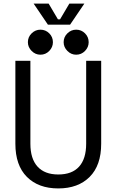

<svg xmlns="http://www.w3.org/2000/svg" viewBox="-20 -1040 652 1074"><path d="M306 14Q195 14 130.5 -50.5Q66 -115 66 -236V-700H150V-236Q150 -152 190 -108Q230 -64 306 -64Q383 -64 422.5 -108Q462 -152 462 -236V-700H546V-236Q546 -115 481.5 -50.5Q417 14 306 14ZM406 -734Q378 -734 357 -755Q336 -776 336 -804Q336 -833 357 -853.5Q378 -874 406 -874Q435 -874 455.5 -853.5Q476 -833 476 -804Q476 -776 455.5 -755Q435 -734 406 -734ZM206 -734Q178 -734 157 -755Q136 -776 136 -804Q136 -833 157 -853.5Q178 -874 206 -874Q235 -874 255.5 -853.5Q276 -833 276 -804Q276 -776 255.5 -755Q235 -734 206 -734ZM248 -902 168 -1020H252L304 -932H316L368 -1020H452L372 -902Z"/></svg>

Font: Space Mono
Style: Regular
Weight: 400
Monospace: yes
Designer: Colophon Foundry + Benjamin Critton
Foundry: Colophon Foundry & Benjamin Critton
Version: Version 1.003; ttfautohint (v1.8.4.7-5d5b)